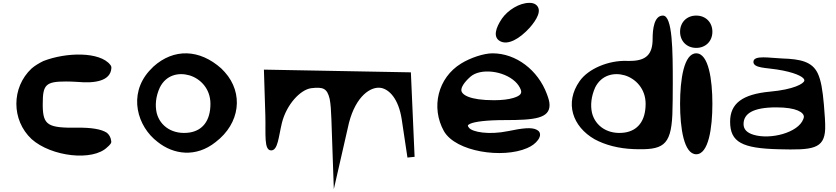

<svg xmlns="http://www.w3.org/2000/svg" viewBox="-20 -1044 5846 1343"><path d="M201 -71C339 52 630 86 731 -15C738 -21 746 -28 751 -35C756 -41 760 -49 758 -57C755 -85 742 -103 728 -115C689 -141 618 -152 520 -151C316 -148 282 -169 279 -299V-318C279 -451 299 -474 442 -474C465 -474 493 -473 523 -471C643 -460 754 -477 759 -568C760 -576 757 -584 751 -591C679 -683 445 -680 283 -617C253 -602 224 -585 201 -565C59 -432 59 -204 201 -71Z M1023 -547C875 -380 941 -158 1083 -51C1193 37 1350 60 1488 -50C1660 -181 1685 -392 1552 -540C1544 -548 1536 -557 1528 -565C1376 -701 1196 -707 1053 -578C1043 -568 1033 -558 1023 -547ZM1098 -432C1142 -520 1228 -539 1305 -517C1382 -494 1452 -423 1452 -318C1452 -197 1395 -131 1306 -117C1191 -100 1100 -159 1076 -254C1064 -307 1069 -369 1098 -432Z M1826 -557 1836 -237C1840 -109 1824 10 1878 8C1924 6 1928 -85 1952 -185C1985 -315 2081 -416 2156 -427C2240 -437 2268 -427 2286 -352C2293 -316 2296 -269 2298 -211L2315 279L2421 -185C2470 -374 2575 -442 2646 -429C2703 -418 2768 -353 2790 -209L2830 58L2880 53C2871 -144 2863 -341 2854 -538H2853Z M3667 -8C3700 -22 3726 -41 3744 -66C3755 -81 3763 -101 3753 -120C3749 -127 3742 -132 3735 -136C3699 -156 3631 -147 3535 -127C3400 -99 3283 -120 3260 -151C3249 -165 3250 -169 3268 -178C3300 -193 3383 -204 3512 -204C3719 -204 3824 -216 3824 -309C3824 -333 3816 -358 3805 -387C3743 -553 3591 -671 3425 -671C3363 -671 3269 -639 3206 -600C3042 -500 2993 -292 3085 -127C3168 19 3497 66 3667 -8ZM3584 -473C3602 -456 3615 -437 3623 -416C3631 -393 3624 -375 3571 -359C3539 -349 3492 -343 3435 -343C3264 -343 3207 -382 3207 -414C3207 -434 3224 -466 3270 -507C3340 -569 3502 -550 3584 -473ZM3478 -756C3533 -726 3614 -772 3685 -850C3734 -906 3775 -974 3729 -1011C3716 -1021 3700 -1024 3683 -1024C3613 -1024 3532 -973 3491 -914C3447 -849 3427 -784 3478 -756Z M4034 -476C3928 -325 3984 -159 4139 -70C4213 -30 4306 -5 4413 -1C4613 6 4673 -20 4683 -242C4685 -301 4686 -374 4686 -463C4686 -686 4685 -935 4617 -935C4555 -935 4545 -839 4545 -772C4545 -664 4500 -618 4386 -618H4366C4237 -623 4094 -563 4034 -476ZM4143 -432C4187 -520 4274 -539 4350 -517C4426 -494 4496 -423 4496 -318C4496 -197 4440 -131 4351 -117C4236 -100 4145 -159 4121 -254C4109 -307 4115 -369 4143 -432Z M4850 35C4936 35 4963 -148 4963 -318C4963 -488 4936 -671 4850 -671C4764 -671 4737 -488 4737 -318C4737 -148 4764 35 4850 35ZM4850 -709C4916 -709 4963 -756 4963 -822C4963 -888 4916 -935 4850 -935C4784 -935 4737 -888 4737 -822C4737 -756 4784 -709 4850 -709Z M5428 0C5660 6 5747 0 5752 -143C5753 -186 5749 -241 5743 -312C5734 -414 5723 -483 5699 -533C5660 -612 5581 -631 5451 -635C5366 -638 5250 -661 5250 -611C5250 -567 5342 -570 5414 -558C5537 -539 5594 -509 5604 -490C5606 -486 5607 -482 5606 -479C5601 -459 5533 -418 5366 -403C5174 -385 5087 -321 5087 -193C5087 -49 5172 -6 5428 0ZM5410 -293C5553 -293 5603 -257 5603 -227C5603 -222 5601 -217 5599 -211C5563 -115 5369 -66 5252 -101C5204 -115 5181 -140 5181 -176C5181 -247 5243 -293 5410 -293Z"/></svg>

Font: Venom Sans
Style: Bd
Weight: 700
Version: Version 1.001